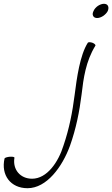

<svg xmlns="http://www.w3.org/2000/svg" viewBox="-68 -767 592 1012"><path d="M500 -709C504 -719 505 -729 501 -736C498 -743 490 -747 480 -747C470 -747 459 -743 448 -736C438 -729 429 -719 425 -709C420 -699 419 -690 423 -683C426 -676 434 -672 444 -672C454 -672 465 -676 476 -683C486 -690 495 -699 500 -709ZM395 -542C353 -476 337 -357 325 -264C314 -177 297 -89 267 -1C240 87 180 175 101 175C39 175 -2 127 8 65C10 61 0 58 -15 59C-29 60 -42 64 -44 68C-64 156 -12 225 77 225C178 225 260 113 301 1C333 -89 351 -180 362 -269C372 -355 384 -443 434 -525C438 -529 432 -536 421 -541C410 -545 399 -546 395 -542Z"/></svg>

Font: Nupuram Thin Italic
Style: Regular
Weight: 100
Designer: Santhosh Thottingal (santhosh.thottingal@gmail.com)
Foundry: SMC
Version: Version 1.000